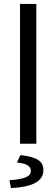

<svg xmlns="http://www.w3.org/2000/svg" viewBox="-20 -732 287 978"><path d="M82 -712V0H165V-712ZM28 186 36 226C142 221 201 193 201 135C201 90 171 68 84 58L66 96C112 100 137 112 137 138C137 165 112 180 28 186Z"/></svg>

Font: Cambridge Sans
Style: Regular
Weight: 400
Version: Version 2.020;PS 002.020;hotconv 1.0.88;makeotf.lib2.5.64775